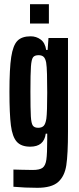

<svg xmlns="http://www.w3.org/2000/svg" viewBox="-20 -691 377 915"><path d="M44 199V117Q66 117 80 118L136 119Q169 119 183 108.5Q197 98 201 69.5Q205 41 205 -26V-54H198Q190 8 124 8Q81 8 60 -15.5Q39 -39 32 -93Q25 -147 25 -254Q25 -364 33.5 -419.5Q42 -475 63 -496.5Q84 -518 126 -518Q153 -518 174 -502.5Q195 -487 200 -453H207L211 -510H304V-64Q304 44 296 96.5Q288 149 257 176.5Q226 204 158 204Q99 204 44 199ZM201 -126Q205 -157 205 -249Q205 -299 204 -337Q203 -375 200 -393Q196 -413 187.5 -420.5Q179 -428 164 -428Q145 -428 137.5 -418Q130 -408 127.5 -374.5Q125 -341 125 -255Q125 -170 127 -136.5Q129 -103 136.5 -92.5Q144 -82 162 -82Q179 -82 188 -91Q197 -100 201 -126ZM123 -579V-671H213V-579Z"/></svg>

Font: Saira Ultra Condensed
Style: Bold
Weight: 700
Width: 1
Designer: Hector Gatti with collaboration of the Omnibus-Type team
Foundry: Omnibus-Type
Version: Version 1.001; ttfautohint (v1.8)